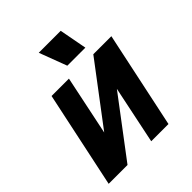

<svg xmlns="http://www.w3.org/2000/svg" viewBox="-204 -877 1008 1008"><g transform="rotate(-45 300.0 -373.0)"><path d="M21 0 135 -538H264L195 -207L445 -538H579L465 0H337L404 -322L161 0ZM306 -592 248 -746H411L440 -592Z"/></g></svg>

Font: Geist Mono ExtraBold
Style: Italic
Weight: 800
Italic angle: -12°
Monospace: yes
Designer: Basement.studio, Andrés Briganti, Mateo Zaragoza
Foundry: Basement.studio, Vercel, Andrés Briganti, Guido Ferreyra, Mateo Zaragoza
Version: Version 1.500; ttfautohint (v1.8.4.7-5d5b)